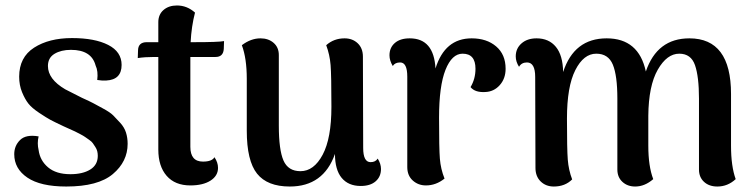

<svg xmlns="http://www.w3.org/2000/svg" viewBox="-20 -667 2755 701"><path d="M222 14Q128 14 80 -18.5Q32 -51 32 -104Q32 -135 53.5 -156Q75 -177 121 -169Q115 -144 121 -119Q126 -81 155.5 -56Q185 -31 237 -31Q282 -31 309.5 -48Q337 -65 337 -98Q337 -107 335 -115Q333 -123 328 -130.5Q323 -138 319 -144Q315 -150 305.5 -156.5Q296 -163 290.5 -167Q285 -171 272.5 -177.5Q260 -184 254 -187Q248 -190 233 -196.5Q218 -203 212 -206Q178 -222 164 -229.5Q150 -237 123 -255Q96 -273 83.5 -289Q71 -305 60.5 -330.5Q50 -356 50 -387Q50 -458 104.5 -493Q159 -528 243 -528Q326 -528 375 -503Q424 -478 424 -430Q424 -376 368 -373Q353 -372 335 -375Q339 -407 329 -428Q314 -485 239 -485Q203 -485 179 -470.5Q155 -456 155 -426Q155 -378 218 -341Q233 -333 279 -310Q310 -296 320 -290.5Q330 -285 356 -271Q382 -257 393 -246Q404 -235 419 -218.5Q434 -202 440 -183Q446 -164 446 -142Q446 -77 392 -31.5Q338 14 222 14Z M689 -513Q778 -513 798 -517L797 -488Q795 -459 767 -459H675V-426V-131Q675 -77 721 -77Q754 -77 763 -93Q776 -74 776 -54Q776 -25 748.5 -7.5Q721 10 675 10Q619 10 588.5 -25Q558 -60 558 -121V-459H543Q509 -459 483 -455L484 -484Q485 -513 516 -513H558V-586Q558 -614 577 -630.5Q596 -647 626 -647Q663 -647 692 -621Q679 -571 676 -513Z M1359 -88Q1371 -69 1371 -50Q1371 -22 1351.5 -5Q1332 12 1297 12Q1252 12 1227.5 -17.5Q1203 -47 1203 -105Q1161 14 1038 14Q956 14 918.5 -33Q881 -80 881 -190V-379Q881 -454 863 -502Q896 -527 931 -527Q960 -527 979 -510.5Q998 -494 998 -466V-208Q998 -120 1015 -81Q1032 -42 1077 -42Q1126 -42 1158 -102Q1190 -162 1190 -277Q1190 -392 1187 -429.5Q1184 -467 1171 -502Q1199 -527 1238 -527Q1267 -527 1286 -509Q1305 -491 1305 -460L1306 -127Q1306 -75 1333 -75Q1351 -75 1359 -88Z M1702 -527Q1757 -527 1791.5 -497.5Q1826 -468 1826 -416Q1826 -380 1804.5 -356Q1783 -332 1751 -331Q1714 -329 1698 -349Q1716 -379 1716 -416Q1716 -471 1669 -471Q1630 -471 1606.5 -412Q1583 -353 1583 -237Q1583 -125 1586 -87.5Q1589 -50 1603 -15Q1572 10 1535 10Q1507 10 1487 -8Q1467 -26 1467 -57V-387Q1467 -439 1441 -439Q1422 -439 1414 -426Q1402 -446 1402 -465Q1402 -493 1421.5 -510Q1441 -527 1476 -527Q1564 -527 1570 -417Q1604 -527 1702 -527Z M2649 -135Q2649 -60 2666 -13Q2637 14 2599 14Q2569 14 2550.5 -3Q2532 -20 2532 -48V-307Q2532 -387 2517.5 -429Q2503 -471 2460 -471Q2415 -471 2381.5 -412.5Q2348 -354 2347 -244V-135Q2347 -60 2365 -13Q2334 14 2299 14Q2271 14 2252.5 -3Q2234 -20 2234 -48V-307Q2234 -391 2217.5 -431Q2201 -471 2157 -471Q2111 -471 2080.5 -411Q2050 -351 2050 -234Q2050 -122 2053 -84Q2056 -46 2069 -12Q2043 14 2002 14Q1973 14 1954 -4.5Q1935 -23 1935 -54L1934 -386Q1934 -439 1904 -439Q1884 -439 1875 -423Q1863 -442 1863 -461Q1863 -490 1884 -508.5Q1905 -527 1939 -527Q1984 -527 2009.5 -496Q2035 -465 2036 -404Q2076 -527 2195 -527Q2312 -527 2338 -406Q2379 -527 2497 -527Q2649 -527 2649 -324Z"/></svg>

Font: Arima Koshi Semi Bold
Style: Regular
Weight: 600
Designer: Joana Correia and Natanael Gama
Foundry: NDISCOVER
Version: Version 1.019;PS 001.019;hotconv 1.0.88;makeotf.lib2.5.64775